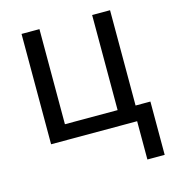

<svg xmlns="http://www.w3.org/2000/svg" viewBox="-108 -626 813 901"><g transform="rotate(-15 299.0 -175.0)"><path d="M581 186V-73H509V-536H422V-74H166V-536H79V0H497V186Z"/></g></svg>

Font: Noto Sans Thai
Style: Regular
Weight: 400
Designer: Monotype Design Team
Foundry: Monotype Imaging Inc.
Version: Version 1.901